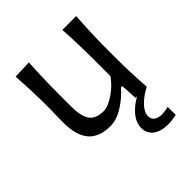

<svg xmlns="http://www.w3.org/2000/svg" viewBox="-196 -623 954 954"><g transform="rotate(-45 280.5 -146.0)"><path d="M446.8 151.4Q479 149.9 494.6 144V201.2Q459.5 208 436 208Q384.3 208 355.7 185.8Q327.1 163.6 327.1 126.5Q327.1 57.1 422.9 0H413.1L408.2 -88.4H398.9Q366.2 -49.3 318.1 -19Q270 11.2 226.1 11.2Q147 11.2 109.6 -33.4Q72.3 -78.1 72.3 -167Q72.3 -189.9 73.2 -223.4Q74.2 -256.8 74.2 -271.5Q74.2 -378.9 66.4 -496.1L163.1 -499.5Q156.7 -393.1 156.7 -279.8V-193.4Q156.7 -127.4 178.7 -96.4Q200.7 -65.4 254.9 -65.4Q285.6 -65.4 329.1 -94.5Q372.6 -123.5 401.4 -164.6V-279.8Q401.4 -390.1 395 -496.1H492.2Q483.9 -382.8 483.9 -271.5V-219.2Q483.9 -107.4 491.7 0Q448.2 22.5 420.4 51.8Q392.6 81.1 392.6 107.9Q392.6 148.4 446.8 151.4Z"/></g></svg>

Font: Commissioner Flair
Style: Regular
Weight: 400
Designer: Kostas Bartsokas
Foundry: Kostas Bartsokas
Version: Version 1.000